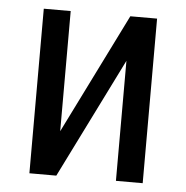

<svg xmlns="http://www.w3.org/2000/svg" viewBox="-44 -571 596 614"><g transform="rotate(5 254.5 -264.0)"><path d="M436 -528.3V0H350.1V-385.3L158.7 0H72.3V-528.3H158.7V-142.6L350.1 -528.3Z"/></g></svg>

Font: RobotoCondensed-Regular
Style: Regular
Weight: 400
Designer: Google
Version: Version 2.001201; 2014